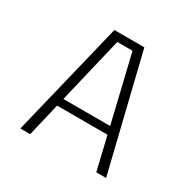

<svg xmlns="http://www.w3.org/2000/svg" viewBox="-155 -858 1020 1016"><g transform="rotate(30 355.0 -350.0)"><path d="M556.5 0 508.5 -202H200.5L152.5 0H92.5L263 -700H446L616.5 0ZM308 -653 211.5 -249H497.5L401 -653Z"/></g></svg>

Font: League Mono UltraLight
Style: Regular
Weight: 200
Width: 6
Designer: Tyler Finck
Foundry: The League of Moveable Type / Tyler Finck
Version: Version 2.210